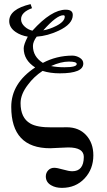

<svg xmlns="http://www.w3.org/2000/svg" viewBox="-20 -700 517 925"><path d="M429.7 48.3Q429.7 114.7 387.2 159.9Q344.7 205.1 278.3 205.1Q248 205.1 227.1 192.9Q201.2 178.7 200.7 150.4Q200.7 132.8 212.2 120.6Q223.6 108.4 241.2 108.4Q254.9 108.4 283.7 116.7Q312.5 125 328.1 125Q383.3 125 383.8 56.2Q383.8 10.3 308.6 10.3Q293.5 10.3 264.6 12.2Q235.8 14.2 221.7 14.2Q34.2 14.2 34.2 -185.1Q34.2 -298.8 149.4 -375Q94.2 -410.6 94.2 -467.3Q94.2 -485.4 113.8 -523.4Q80.6 -528.8 55.2 -545.9Q24.4 -567.4 24.4 -598.1Q24.4 -655.8 127.4 -680.2L134.3 -660.6Q81.1 -641.1 81.5 -606.9Q81.5 -587.4 99.6 -571.3Q115.2 -557.1 136.2 -552.2Q227.5 -653.3 296.9 -653.3Q331.1 -653.3 330.6 -627.4Q330.6 -584 262.7 -552.2Q209 -526.9 156.7 -523.4Q138.7 -499 138.7 -478.5Q138.7 -427.2 186.5 -397Q251.5 -431.6 328.1 -432.1Q347.2 -432.1 364.3 -421.6Q381.3 -411.1 381.3 -394Q381.3 -346.7 268.1 -346.7Q222.2 -346.7 185.1 -358.4Q143.1 -330.6 114.7 -292Q79.1 -246.1 79.1 -203.1Q79.1 -131.8 126 -105Q158.2 -85.9 230 -86.4H266.6Q290.5 -87.4 301.3 -86.9Q359.9 -86.9 394.8 -49.1Q429.7 -11.2 429.7 48.3ZM292 -620.1Q292 -626.5 284.7 -626.5Q252.9 -626.5 188.5 -553.7Q219.2 -559.1 251 -575.2Q292 -596.2 292 -620.1ZM349.6 -391.6Q349.6 -403.3 311.5 -403.3Q273.4 -403.3 226.1 -381.8Q254.4 -376 290.5 -376Q349.6 -376 349.6 -391.6Z"/></svg>

Font: Accordance
Style: Regular
Weight: 400
Version: Version 1.1 (build May 11, 2018) Miklal Software Solutions, 